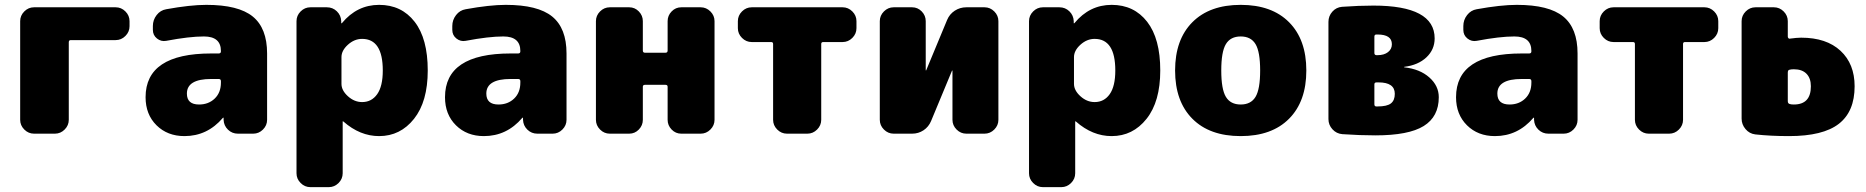

<svg xmlns="http://www.w3.org/2000/svg" viewBox="-20 -550 7679 790"><path d="M456 -520Q479 -520 496 -503Q513 -486 513 -463V-442Q513 -419 496 -402Q479 -385 456 -385H271Q263 -385 263 -376V-57Q263 -34 246 -17Q229 0 206 0H120Q97 0 80 -17Q63 -34 63 -57V-463Q63 -486 80 -503Q97 -520 120 -520Z M889 -210V-216Q889 -225 880 -225H849Q749 -225 749 -165Q749 -120 799 -120Q838 -120 863.5 -144.5Q889 -169 889 -210ZM829 -530Q961 -530 1020 -482Q1079 -434 1079 -330V-57Q1079 -34 1062 -17Q1045 0 1022 0H959Q935 0 918 -16.5Q901 -33 900 -57V-65Q900 -66 899 -66Q898 -66 897 -65Q833 10 739 10Q669 10 624 -34.5Q579 -79 579 -150Q579 -330 849 -330H880Q889 -330 889 -339V-340Q889 -400 819 -400Q759 -400 664 -382Q643 -378 626 -391.5Q609 -405 609 -427V-443Q609 -468 624.5 -488Q640 -508 664 -512Q763 -530 829 -530Z M1470 -130Q1509 -130 1532 -162.5Q1555 -195 1555 -260Q1555 -390 1470 -390Q1438 -390 1411.5 -366Q1385 -342 1385 -315V-205Q1385 -178 1411.5 -154Q1438 -130 1470 -130ZM1540 -530Q1632 -530 1686 -460.5Q1740 -391 1740 -260Q1740 -132 1683.5 -61Q1627 10 1540 10Q1461 10 1393 -50Q1392 -51 1391 -51Q1390 -51 1390 -50V163Q1390 186 1373 203Q1356 220 1333 220H1257Q1234 220 1217 203Q1200 186 1200 163V-463Q1200 -486 1217 -503Q1234 -520 1257 -520H1325Q1349 -520 1366 -503.5Q1383 -487 1384 -463V-455Q1384 -454 1385 -454Q1386 -454 1387 -455Q1449 -530 1540 -530Z M2121 -210V-216Q2121 -225 2112 -225H2081Q1981 -225 1981 -165Q1981 -120 2031 -120Q2070 -120 2095.5 -144.5Q2121 -169 2121 -210ZM2061 -530Q2193 -530 2252 -482Q2311 -434 2311 -330V-57Q2311 -34 2294 -17Q2277 0 2254 0H2191Q2167 0 2150 -16.5Q2133 -33 2132 -57V-65Q2132 -66 2131 -66Q2130 -66 2129 -65Q2065 10 1971 10Q1901 10 1856 -34.5Q1811 -79 1811 -150Q1811 -330 2081 -330H2112Q2121 -330 2121 -339V-340Q2121 -400 2051 -400Q1991 -400 1896 -382Q1875 -378 1858 -391.5Q1841 -405 1841 -427V-443Q1841 -468 1856.5 -488Q1872 -508 1896 -512Q1995 -530 2061 -530Z M2863 -520Q2886 -520 2903 -503Q2920 -486 2920 -463V-57Q2920 -34 2903 -17Q2886 0 2863 0H2783Q2760 0 2743.5 -17Q2727 -34 2727 -57V-193Q2727 -201 2718 -201H2634Q2625 -201 2625 -193V-57Q2625 -34 2608.5 -17Q2592 0 2569 0H2489Q2466 0 2449 -17Q2432 -34 2432 -57V-463Q2432 -486 2449 -503Q2466 -520 2489 -520H2569Q2592 -520 2608.5 -503Q2625 -486 2625 -463V-342Q2625 -333 2634 -333H2718Q2727 -333 2727 -342V-463Q2727 -486 2743.5 -503Q2760 -520 2783 -520Z M3447 -520Q3470 -520 3487 -503Q3504 -486 3504 -463V-434Q3504 -411 3487 -394Q3470 -377 3447 -377H3367Q3359 -377 3359 -369V-57Q3359 -34 3342 -17Q3325 0 3302 0H3218Q3195 0 3178 -17Q3161 -34 3161 -57V-369Q3161 -377 3153 -377H3073Q3050 -377 3033 -394Q3016 -411 3016 -434V-463Q3016 -486 3033 -503Q3050 -520 3073 -520Z M4031 -520Q4054 -520 4071 -503Q4088 -486 4088 -463V-57Q4088 -34 4071 -17Q4054 0 4031 0H3956Q3933 0 3916 -17Q3899 -34 3899 -57V-259L3898 -260L3897 -259L3811 -52Q3801 -28 3780 -14Q3759 0 3733 0H3657Q3634 0 3617 -17Q3600 -34 3600 -57V-463Q3600 -486 3617 -503Q3634 -520 3657 -520H3733Q3756 -520 3772.5 -503Q3789 -486 3789 -463V-261L3790 -260L3791 -261L3877 -468Q3887 -492 3908.5 -506Q3930 -520 3956 -520Z M4484 -130Q4523 -130 4546 -162.5Q4569 -195 4569 -260Q4569 -390 4484 -390Q4452 -390 4425.5 -366Q4399 -342 4399 -315V-205Q4399 -178 4425.5 -154Q4452 -130 4484 -130ZM4554 -530Q4646 -530 4700 -460.5Q4754 -391 4754 -260Q4754 -132 4697.5 -61Q4641 10 4554 10Q4475 10 4407 -50Q4406 -51 4405 -51Q4404 -51 4404 -50V163Q4404 186 4387 203Q4370 220 4347 220H4271Q4248 220 4231 203Q4214 186 4214 163V-463Q4214 -486 4231 -503Q4248 -520 4271 -520H4339Q4363 -520 4380 -503.5Q4397 -487 4398 -463V-455Q4398 -454 4399 -454Q4400 -454 4401 -455Q4463 -530 4554 -530Z M5024 -151.5Q5043 -120 5085 -120Q5127 -120 5146 -151.5Q5165 -183 5165 -260Q5165 -337 5146 -368.5Q5127 -400 5085 -400Q5043 -400 5024 -368.5Q5005 -337 5005 -260Q5005 -183 5024 -151.5ZM4886 -458.5Q4957 -530 5085 -530Q5213 -530 5284 -458.5Q5355 -387 5355 -260Q5355 -133 5284 -61.5Q5213 10 5085 10Q4957 10 4886 -61.5Q4815 -133 4815 -260Q4815 -387 4886 -458.5Z M5648 -112Q5687 -112 5703 -124.5Q5719 -137 5719 -164Q5719 -211 5652 -211H5644Q5635 -211 5635 -203V-121Q5635 -112 5643 -112ZM5635 -399V-332Q5635 -323 5644 -323H5648Q5675 -323 5691 -335.5Q5707 -348 5707 -368Q5707 -408 5648 -408H5643Q5635 -408 5635 -399ZM5758 -273Q5822 -266 5861 -231.5Q5900 -197 5900 -150Q5900 -70 5838 -31.5Q5776 7 5639 7Q5576 7 5503 2Q5479 0 5462.5 -18Q5446 -36 5446 -60V-460Q5446 -484 5462 -502Q5478 -520 5502 -522Q5572 -527 5631 -527Q5883 -527 5883 -392Q5883 -346 5849 -314Q5815 -282 5758 -275L5757 -274Z M6281 -210V-216Q6281 -225 6272 -225H6241Q6141 -225 6141 -165Q6141 -120 6191 -120Q6230 -120 6255.5 -144.5Q6281 -169 6281 -210ZM6221 -530Q6353 -530 6412 -482Q6471 -434 6471 -330V-57Q6471 -34 6454 -17Q6437 0 6414 0H6351Q6327 0 6310 -16.5Q6293 -33 6292 -57V-65Q6292 -66 6291 -66Q6290 -66 6289 -65Q6225 10 6131 10Q6061 10 6016 -34.5Q5971 -79 5971 -150Q5971 -330 6241 -330H6272Q6281 -330 6281 -339V-340Q6281 -400 6211 -400Q6151 -400 6056 -382Q6035 -378 6018 -391.5Q6001 -405 6001 -427V-443Q6001 -468 6016.5 -488Q6032 -508 6056 -512Q6155 -530 6221 -530Z M6993 -520Q7016 -520 7033 -503Q7050 -486 7050 -463V-434Q7050 -411 7033 -394Q7016 -377 6993 -377H6913Q6905 -377 6905 -369V-57Q6905 -34 6888 -17Q6871 0 6848 0H6764Q6741 0 6724 -17Q6707 -34 6707 -57V-369Q6707 -377 6699 -377H6619Q6596 -377 6579 -394Q6562 -411 6562 -434V-463Q6562 -486 6579 -503Q6596 -520 6619 -520Z M7361 -120Q7431 -120 7431 -195Q7431 -228 7413 -246.5Q7395 -265 7361 -265Q7349 -265 7343 -263Q7336 -262 7336 -251V-134Q7336 -124 7344 -122Q7350 -120 7361 -120ZM7391 -395Q7495 -395 7553 -341Q7611 -287 7611 -195Q7611 -91 7546 -40.5Q7481 10 7341 10Q7265 10 7202 3Q7178 0 7162 -19Q7146 -38 7146 -62V-463Q7146 -486 7163 -503Q7180 -520 7203 -520H7279Q7302 -520 7319 -503Q7336 -486 7336 -463V-399Q7336 -396 7338.5 -393Q7341 -390 7344 -391Q7374 -395 7391 -395Z"/></svg>

Font: Rounded Mplus 1c Black
Style: Regular
Weight: 900
Version: Version 1.059.20150529